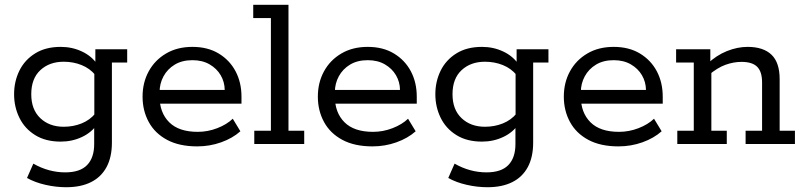

<svg xmlns="http://www.w3.org/2000/svg" viewBox="-20 -603 3366 804"><path d="M257.2 181Q214 181 170.1 170.9Q126.3 160.9 93.1 142.3L119.6 82.2Q151.6 100.6 185.2 109.7Q218.9 118.8 252.9 118.8Q315.3 118.8 344.8 88.1Q374.4 57.4 374.4 0.4V-72.7L387.8 -83.8Q364.5 -48.8 323.3 -29.4Q282.2 -10 234.3 -10Q170.9 -10 127.2 -37.3Q83.4 -64.5 61.2 -109.9Q39 -155.3 39 -208.4Q39 -261.9 61.2 -307.1Q83.4 -352.2 127.2 -379.4Q170.9 -406.7 234.3 -406.7Q282.2 -406.7 323.3 -387.3Q364.5 -367.9 387.8 -332.9L379.3 -331.4V-396.7H512.6V-341H448.6V-5.6Q448.6 54.9 426.2 96.6Q403.7 138.3 361.2 159.6Q318.7 181 257.2 181ZM246.7 -72.2Q286.9 -72.2 321.5 -86.1Q356.2 -100 379.6 -128.3L375 -99.3V-314.6L379.6 -288.4Q356.2 -316.7 321.5 -330.6Q286.9 -344.5 246.7 -344.5Q186.9 -344.5 148.9 -309.2Q110.9 -273.9 110.9 -208.4Q110.9 -144 148.9 -108.1Q186.9 -72.2 246.7 -72.2Z M805.9 10Q730.6 10 679.6 -17.4Q628.5 -44.8 602.8 -92.3Q577 -139.7 577 -198.4Q577 -257.2 602.7 -304.2Q628.3 -351.2 675.3 -378.9Q722.3 -406.7 785.8 -406.7Q849.8 -406.7 895.8 -378.9Q941.7 -351.2 966.5 -304.4Q991.2 -257.6 991.2 -198.1V-169H620.6V-226.5H921Q920.6 -259.8 904.2 -287.9Q887.8 -316 857.6 -333.5Q827.4 -351 785.8 -351Q742.6 -351 711.8 -332.4Q681.1 -313.8 664.7 -283.4Q648.3 -253 648.3 -217.5V-198.4Q648.3 -131.4 688.5 -91.1Q728.7 -50.9 808.1 -50.9Q850.1 -50.9 889.6 -66.2Q929.2 -81.4 954.7 -105.8L986.6 -53.3Q954.1 -24.2 906.2 -7.1Q858.4 10 805.9 10Z M1044.8 0V-55.6H1114.4V-527.4H1040.4V-583H1188V-55.6H1253.9V0Z M1539.9 10Q1464.6 10 1413.6 -17.4Q1362.5 -44.8 1336.8 -92.3Q1311 -139.7 1311 -198.4Q1311 -257.2 1336.7 -304.2Q1362.3 -351.2 1409.3 -378.9Q1456.3 -406.7 1519.8 -406.7Q1583.8 -406.7 1629.8 -378.9Q1675.7 -351.2 1700.5 -304.4Q1725.2 -257.6 1725.2 -198.1V-169H1354.6V-226.5H1655Q1654.6 -259.8 1638.2 -287.9Q1621.8 -316 1591.6 -333.5Q1561.4 -351 1519.8 -351Q1476.6 -351 1445.8 -332.4Q1415.1 -313.8 1398.7 -283.4Q1382.3 -253 1382.3 -217.5V-198.4Q1382.3 -131.4 1422.5 -91.1Q1462.7 -50.9 1542.1 -50.9Q1584.1 -50.9 1623.6 -66.2Q1663.2 -81.4 1688.7 -105.8L1720.6 -53.3Q1688.1 -24.2 1640.2 -7.1Q1592.4 10 1539.9 10Z M2021.2 181Q1978 181 1934.1 170.9Q1890.3 160.9 1857.1 142.3L1883.6 82.2Q1915.6 100.6 1949.2 109.7Q1982.9 118.8 2016.9 118.8Q2079.3 118.8 2108.8 88.1Q2138.4 57.4 2138.4 0.4V-72.7L2151.8 -83.8Q2128.5 -48.8 2087.3 -29.4Q2046.2 -10 1998.3 -10Q1934.9 -10 1891.2 -37.3Q1847.4 -64.5 1825.2 -109.9Q1803 -155.3 1803 -208.4Q1803 -261.9 1825.2 -307.1Q1847.4 -352.2 1891.2 -379.4Q1934.9 -406.7 1998.3 -406.7Q2046.2 -406.7 2087.3 -387.3Q2128.5 -367.9 2151.8 -332.9L2143.3 -331.4V-396.7H2276.6V-341H2212.6V-5.6Q2212.6 54.9 2190.2 96.6Q2167.7 138.3 2125.2 159.6Q2082.7 181 2021.2 181ZM2010.7 -72.2Q2050.9 -72.2 2085.5 -86.1Q2120.2 -100 2143.6 -128.3L2139 -99.3V-314.6L2143.6 -288.4Q2120.2 -316.7 2085.5 -330.6Q2050.9 -344.5 2010.7 -344.5Q1950.9 -344.5 1912.9 -309.2Q1874.9 -273.9 1874.9 -208.4Q1874.9 -144 1912.9 -108.1Q1950.9 -72.2 2010.7 -72.2Z M2569.9 10Q2494.6 10 2443.6 -17.4Q2392.5 -44.8 2366.8 -92.3Q2341 -139.7 2341 -198.4Q2341 -257.2 2366.7 -304.2Q2392.3 -351.2 2439.3 -378.9Q2486.3 -406.7 2549.8 -406.7Q2613.8 -406.7 2659.8 -378.9Q2705.7 -351.2 2730.5 -304.4Q2755.2 -257.6 2755.2 -198.1V-169H2384.6V-226.5H2685Q2684.6 -259.8 2668.2 -287.9Q2651.8 -316 2621.6 -333.5Q2591.4 -351 2549.8 -351Q2506.6 -351 2475.8 -332.4Q2445.1 -313.8 2428.7 -283.4Q2412.3 -253 2412.3 -217.5V-198.4Q2412.3 -131.4 2452.5 -91.1Q2492.7 -50.9 2572.1 -50.9Q2614.1 -50.9 2653.6 -66.2Q2693.2 -81.4 2718.7 -105.8L2750.6 -53.3Q2718.1 -24.2 2670.2 -7.1Q2622.4 10 2569.9 10Z M2816.2 0V-55.6H2885.2V-341H2811.2V-396.7H2954.5V-339.2L2941.9 -335.4Q2979.9 -371.4 3024 -389.1Q3068.1 -406.7 3110.6 -406.7Q3176.3 -406.7 3210.6 -373.9Q3244.8 -341.2 3244.8 -271.8V-55.6H3308.8V0H3102.2V-55.6H3171.2V-257.8Q3171.2 -302.9 3150.6 -323.4Q3130.1 -343.9 3084.9 -343.9Q3052.4 -343.9 3018.5 -331.9Q2984.6 -320 2945.6 -286.9L2958.8 -315.4V-55.6H3023.4V0Z"/></svg>

Font: Rokkitt SemiBold
Style: Regular
Weight: 600
Designer: Vernon Adams
Foundry: Vernon Adams
Version: Version 3.103